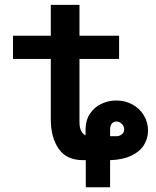

<svg xmlns="http://www.w3.org/2000/svg" viewBox="-20 -654 640 790"><path d="M333 5H322Q253.5 5 221.2 -42.2Q189 -89.5 189 -162V-411.5H33.5V-507H189V-634H307V-507H470V-411.5H307V-151.5Q307 -109.5 332 -97V-120Q332 -159 350.2 -186.2Q368.5 -213.5 397.5 -227Q426.5 -240.5 459 -240.5Q495.5 -240.5 525.2 -224Q555 -207.5 572 -179.2Q589 -151 589 -117Q589 -83.5 571.8 -56.5Q554.5 -29.5 519.2 -13Q484 3.5 433 5V116.5H333ZM491 -121.5Q491 -134.5 481.2 -144.2Q471.5 -154 459 -154Q447.5 -154 440.2 -145.5Q433 -137 433 -120V-93.5H460Q471 -93.5 481 -101.2Q491 -109 491 -121.5Z"/></svg>

Font: JuliaMono ExtraBold
Style: Regular
Weight: 800
Monospace: yes
Designer: cormullion
Foundry: corm
Version: Version 0.055; ttfautohint (v1.8.4)